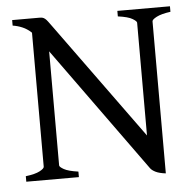

<svg xmlns="http://www.w3.org/2000/svg" viewBox="-48 -664 745 728"><g transform="rotate(-5 324.5 -300.0)"><path d="M24.4 0V-21Q60.5 -25.4 77.9 -34.7Q95.2 -43.9 95.2 -50.8V-561Q79.1 -576.2 61.3 -583.7Q43.5 -591.3 24.4 -594.2V-615.2H127.9Q135.3 -615.2 139.9 -614Q144.5 -612.8 149.4 -608.9Q154.3 -605 159.9 -597.4Q165.5 -589.8 174.8 -577.1L495.6 -134.8V-564Q495.6 -569.8 479.7 -579.3Q463.9 -588.9 424.8 -594.2V-615.2H625V-594.2Q589.8 -589.4 572 -580.1Q554.2 -570.8 554.2 -564V14.6Q529.8 11.7 515.9 4.9Q502 -2 496.1 -10.3L153.8 -484.9V-50.8Q153.8 -44.9 170.2 -35.6Q186.5 -26.4 224.6 -21V0Z"/></g></svg>

Font: Gentium Plus APac
Style: Regular
Weight: 400
Designer: J. Victor Gaultney, Annie Olsen, Iska Routamaa, Becca Hirsbrunner
Foundry: SIL International
Version: Version 5.000